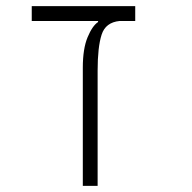

<svg xmlns="http://www.w3.org/2000/svg" viewBox="-20 -606 626 626"><path d="M420.9 -585.9V-537.6H370.1Q324.2 -533.2 311.3 -492.9Q298.3 -452.6 298.3 -376V0H250V-385.3Q250 -447.3 265.6 -484.6Q281.2 -522 299.8 -534.2V-537.6H83.5V-585.9Z"/></svg>

Font: Cascadia Mono ExtraLight
Style: Regular
Weight: 200
Monospace: yes
Designer: Aaron Bell
Foundry: Saja Typeworks
Version: Version 2404.023; ttfautohint (v1.8.4)